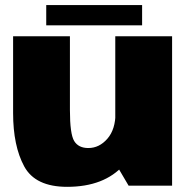

<svg xmlns="http://www.w3.org/2000/svg" viewBox="-20 -737 752 762"><path d="M490.5 0H663V-593H437.5V-90ZM257.5 -593H32V-288.5Q32 -158 76 -76.8Q120 4.5 246.5 4.5Q393.5 4.5 471 -82Q548.5 -168.5 548.5 -251.5L438.5 -290Q438.5 -223.5 406.2 -186.5Q374 -149.5 330.5 -149.5Q291.5 -149.5 274.5 -177.2Q257.5 -205 257.5 -300.5ZM163.5 -636.5H544V-717H163.5Z"/></svg>

Font: Anybody UltraCondensed Thin Black
Style: Regular
Weight: 900
Version: Version 1.111